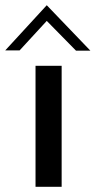

<svg xmlns="http://www.w3.org/2000/svg" viewBox="-72 -714 366 735"><path d="M164 -462V1H64V-462ZM107 -694 274 -520H219L107 -634L3 -521H-52Z"/></svg>

Font: Spirax
Style: Regular
Weight: 400
Designer: Brenda Gallo (gbrenda1987@gmail.com)
Foundry: Brenda Gallo
Version: Version 1.002